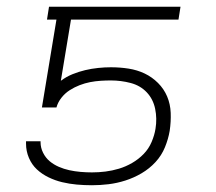

<svg xmlns="http://www.w3.org/2000/svg" viewBox="-20 -540 640 568"><path d="M252 8Q229 8 207 6Q185 4 164 -1Q143 -6 123.5 -15.5Q104 -25 89 -39Q74 -53 65.5 -73Q57 -93 57 -115V-122H100V-119Q100 -103 107.5 -88Q115 -73 127 -63Q139 -53 154 -46.5Q169 -40 185 -36.5Q201 -33 218 -31.5Q235 -30 252 -30Q272 -30 292 -32.5Q312 -35 332 -41Q352 -47 371 -58Q390 -69 405 -84.5Q420 -100 428.5 -120Q437 -140 440 -159Q445 -189 439 -218Q433 -247 414 -267Q395 -287 366.5 -294.5Q338 -302 308 -302Q293 -302 277.5 -301Q262 -300 246.5 -297Q231 -294 215.5 -288Q200 -282 186 -273Q172 -264 161.5 -250.5Q151 -237 147 -222H104L147 -482H119L125 -520H514L508 -482H190L160 -301Q176 -313 194.5 -320.5Q213 -328 232 -332.5Q251 -337 270.5 -339Q290 -341 308 -341Q335 -341 360.5 -337Q386 -333 408 -322.5Q430 -312 447.5 -294.5Q465 -277 474.5 -254.5Q484 -232 485 -206Q486 -180 482 -153Q478 -129 468 -104.5Q458 -80 440 -60.5Q422 -41 399 -27.5Q376 -14 351 -6Q326 2 301 5Q276 8 252 8Z"/></svg>

Font: Iosevka SS04 XLt Ex
Style: Italic
Weight: 200
Width: 7
Italic angle: -9°
Monospace: yes
Designer: Belleve Invis
Foundry: Belleve Invis
Version: Version 19.0.0; ttfautohint (v1.8.4)